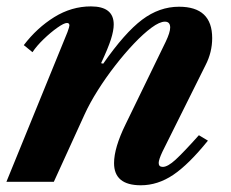

<svg xmlns="http://www.w3.org/2000/svg" viewBox="-26 -554 705 585"><path d="M403 10.5Q321.5 10.5 321.5 -57Q321.5 -103.5 356.5 -175L479 -427Q492.5 -455.5 492.5 -470Q492.5 -488 476.5 -488Q460.5 -488 435.8 -469.8Q411 -451.5 382.2 -421.2Q353.5 -391 324.8 -354Q296 -317 271.8 -278.5Q247.5 -240 232 -206L138 0H-6.5L179.5 -456Q185.5 -472.5 185.5 -476.5Q185.5 -484 178 -484Q169 -484 148.5 -469.5Q128 -455 106.8 -434.5Q85.5 -414 73 -395L46.5 -416.5Q86.5 -469 139.2 -501.8Q192 -534.5 251 -534.5Q320.5 -534.5 320.5 -479.5Q320.5 -461 312 -434.2Q303.5 -407.5 282 -361.5L288.5 -360Q354 -454 406.8 -493.8Q459.5 -533.5 519.5 -533.5Q620.5 -533.5 620.5 -438Q620.5 -395 600.5 -356L469 -92Q457.5 -67.5 457.5 -57.5Q457.5 -45.5 470 -45.5Q485 -45.5 509 -67.5Q533 -89.5 580 -142L607.5 -125.5Q549 -53 501.8 -21.2Q454.5 10.5 403 10.5Z"/></svg>

Font: Libre Caslon Text Bold
Style: Italic
Weight: 700
Italic angle: -22.583°
Designer: Pablo Impallari, Rodrigo Fuenzalida, Katja Schimmel
Foundry: Pablo Impallari, Rodrigo Fuenzalida
Version: Version 2.000